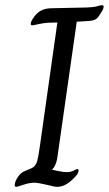

<svg xmlns="http://www.w3.org/2000/svg" viewBox="-20 -723 423 743"><path d="M37 -7Q37 -19 48.5 -37Q60 -55 76 -61L104 -73Q118 -80 123.5 -98.5Q129 -117 135 -162L202 -636Q182 -636 164 -635Q143 -633 126 -629Q109 -625 105 -625Q99 -625 99 -631Q99 -639 108 -652Q120 -671 136 -680.5Q152 -690 175 -691L316 -694Q343 -695 356.5 -699Q370 -703 374 -703Q381 -703 381 -697Q381 -689 373 -677Q362 -658 354 -651Q346 -644 326 -642L277 -639L201 -107Q195 -80 182 -67V-66Q192 -64 208.5 -60.5Q225 -57 238 -57Q254 -57 265.5 -63Q277 -69 279 -69Q284 -69 284 -63Q284 -53 272 -40Q236 0 202 0Q190 0 165 -7Q127 -16 113 -16Q94 -16 70.5 -8Q47 0 43 0Q37 0 37 -7Z"/></svg>

Font: Charm
Style: Regular
Weight: 400
Designer: Katatrad Aksorn Co.,Ltd.
Foundry: Cadson Demak Co.,Ltd.
Version: Version 1.001